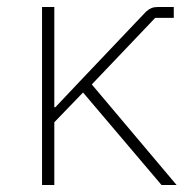

<svg xmlns="http://www.w3.org/2000/svg" viewBox="-20 -528 539 548"><path d="M441 0 217 -264 135 -179V0H100V-508H135V-222H138L208 -296L397 -495Q405 -502 412.5 -505Q420 -508 430 -508H476V-477H423L242 -287L484 0Z"/></svg>

Font: IBM Plex Sans ExtraLight
Style: Regular
Weight: 250
Designer: Mike Abbink, Paul van der Laan, Pieter van Rosmalen
Foundry: Bold Monday
Version: Version 3.201